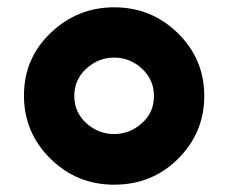

<svg xmlns="http://www.w3.org/2000/svg" viewBox="-20 -489 620 520"><path d="M44.9 -230Q44.9 -331.1 117.4 -400.1Q189.9 -469.2 289.1 -469.2Q390.1 -469.2 461.7 -399.2Q533.2 -329.1 533.2 -229Q533.2 -129.9 462.6 -59.3Q392.1 11.2 289.1 11.2Q188 11.2 116.5 -59.3Q44.9 -129.9 44.9 -230ZM181.2 -229Q181.2 -185.1 213.6 -155.5Q246.1 -126 289.1 -126Q331.1 -126 364 -155Q397 -184.1 397 -229Q397 -272.9 364.5 -303Q332 -333 289.1 -333Q247.1 -333 214.1 -303.5Q181.2 -273.9 181.2 -229Z"/></svg>

Font: CMU Sans Serif
Style: Bold
Weight: 700
Version: Version 0.7.0